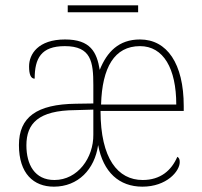

<svg xmlns="http://www.w3.org/2000/svg" viewBox="-20 -690 759 720"><path d="M234 -644H498V-670H234ZM182 10C273 10 335 -55 348 -146C367 -44 427 10 514 10C605 10 654 -48 654 -82C654 -92 652 -98 645 -102C623 -51 582 -15 515 -15C422 -15 357 -95 357 -274H669V-292C669 -452 606 -542 505 -542C425 -542 381 -495 354 -428C343 -495 319 -542 224 -542C123 -542 89 -487 89 -441C89 -410 96 -395 110 -395C110 -471 134 -517 223 -517C322 -517 330 -458 330 -371V-302L264 -301C118 -299 51 -251 51 -146C51 -39 106 10 182 10ZM641 -298H359C363 -437 409 -517 505 -517C593 -517 641 -433 641 -298ZM184 -15C110 -15 79 -73 79 -145C79 -227 124 -276 262 -277L330 -279V-185C331 -99 272 -15 184 -15Z"/></svg>

Font: Noto Serif SemiCondensed Thin
Style: Regular
Weight: 100
Width: 4
Designer: Monotype Design Team
Foundry: Monotype Imaging Inc.
Version: Version 2.015